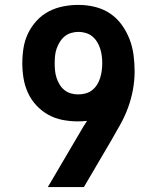

<svg xmlns="http://www.w3.org/2000/svg" viewBox="-20 -763 640 783"><path d="M175 0 319 -245Q323 -251 327 -257.5Q331 -264 335 -270Q325 -269 315.5 -268.5Q306 -268 297 -268Q266 -268 235 -274Q204 -280 177 -295Q150 -310 128.5 -333Q107 -356 94 -384.5Q81 -413 76 -443.5Q71 -474 71 -505Q71 -537 76 -568Q81 -599 94.5 -627Q108 -655 129.5 -678.5Q151 -702 179 -716.5Q207 -731 238 -737Q269 -743 300 -743Q334 -743 367 -735Q400 -727 428 -708.5Q456 -690 476 -662.5Q496 -635 508 -604Q520 -573 524.5 -539.5Q529 -506 529 -472Q529 -434 522 -396.5Q515 -359 502 -323.5Q489 -288 470.5 -255Q452 -222 433 -189L322 0ZM299 -378Q314 -378 329 -382Q344 -386 356 -395.5Q368 -405 376 -418Q384 -431 388.5 -445.5Q393 -460 395 -475Q397 -490 397 -505Q397 -520 395 -535.5Q393 -551 388.5 -565Q384 -579 376 -592Q368 -605 356.5 -614.5Q345 -624 330 -628.5Q315 -633 300 -633Q285 -633 270 -628.5Q255 -624 243.5 -614.5Q232 -605 224 -592Q216 -579 211 -565Q206 -551 204.5 -535.5Q203 -520 203 -505Q203 -490 204.5 -475Q206 -460 210.5 -446Q215 -432 223 -418.5Q231 -405 243 -395.5Q255 -386 269.5 -382Q284 -378 299 -378Z"/></svg>

Font: Iosevka Custom XBdEx
Style: Regular
Weight: 800
Width: 7
Monospace: yes
Designer: Belleve Invis
Foundry: Belleve Invis
Version: Version 11.2.4; ttfautohint (v1.8.4)